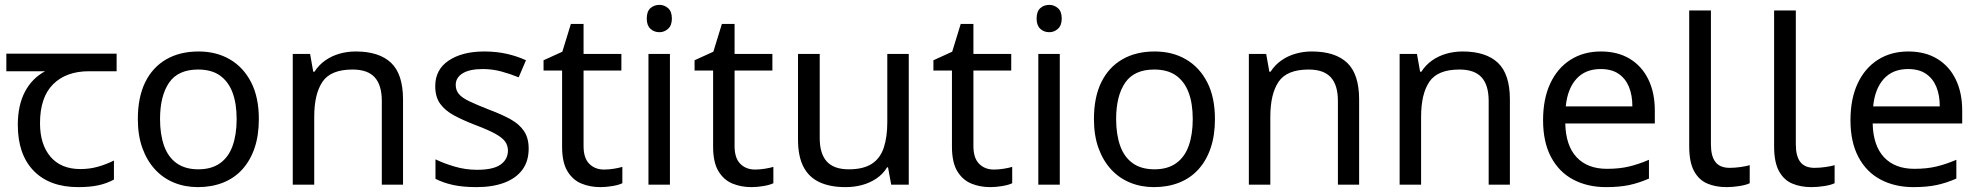

<svg xmlns="http://www.w3.org/2000/svg" viewBox="-20 -757 8114 787"><path d="M301 10Q183 10 118 -57Q53 -124 53 -245Q53 -325 82 -380.5Q111 -436 165 -465H6V-537H458V-465H345Q251 -465 197.5 -411.5Q144 -358 144 -252Q144 -165 187 -114.5Q230 -64 310 -64Q347 -64 381 -73.5Q415 -83 447 -99V-21Q418 -5 383 2.5Q348 10 301 10Z M1041 -269Q1041 -202 1023.5 -150.5Q1006 -99 973.5 -63Q941 -27 894.5 -8.5Q848 10 791 10Q738 10 693 -8.5Q648 -27 615 -63Q582 -99 563.5 -150.5Q545 -202 545 -269Q545 -358 575 -419.5Q605 -481 661 -513.5Q717 -546 794 -546Q867 -546 922.5 -513.5Q978 -481 1009.5 -419.5Q1041 -358 1041 -269ZM636 -269Q636 -206 652.5 -159.5Q669 -113 704 -88Q739 -63 793 -63Q847 -63 882 -88Q917 -113 933.5 -159.5Q950 -206 950 -269Q950 -333 933 -378Q916 -423 881.5 -447.5Q847 -472 792 -472Q710 -472 673 -418Q636 -364 636 -269Z M1438 -546Q1534 -546 1583 -499.5Q1632 -453 1632 -349V0H1545V-343Q1545 -408 1516 -440Q1487 -472 1425 -472Q1336 -472 1302 -422Q1268 -372 1268 -278V0H1180V-536H1251L1264 -463H1269Q1287 -491 1313.5 -509.5Q1340 -528 1372 -537Q1404 -546 1438 -546Z M2147 -148Q2147 -96 2121 -61Q2095 -26 2047 -8Q1999 10 1933 10Q1877 10 1836.5 1Q1796 -8 1765 -24V-104Q1797 -88 1842.5 -74.5Q1888 -61 1935 -61Q2002 -61 2032 -82.5Q2062 -104 2062 -140Q2062 -160 2051 -176Q2040 -192 2011.5 -208Q1983 -224 1930 -244Q1878 -264 1841 -284Q1804 -304 1784 -332Q1764 -360 1764 -404Q1764 -472 1819.5 -509Q1875 -546 1965 -546Q2014 -546 2056.5 -536.5Q2099 -527 2136 -510L2106 -440Q2072 -454 2035 -464Q1998 -474 1959 -474Q1905 -474 1876.5 -456.5Q1848 -439 1848 -409Q1848 -387 1861 -371.5Q1874 -356 1904.5 -341.5Q1935 -327 1986 -307Q2037 -288 2073 -268Q2109 -248 2128 -219.5Q2147 -191 2147 -148Z M2456 -62Q2476 -62 2497 -65.5Q2518 -69 2531 -73V-6Q2517 1 2491 5.5Q2465 10 2441 10Q2399 10 2363.5 -4.5Q2328 -19 2306 -55Q2284 -91 2284 -156V-468H2208V-510L2285 -545L2320 -659H2372V-536H2527V-468H2372V-158Q2372 -109 2395.5 -85.5Q2419 -62 2456 -62Z M2726 -536V0H2638V-536ZM2683 -737Q2703 -737 2718.5 -723.5Q2734 -710 2734 -681Q2734 -653 2718.5 -639Q2703 -625 2683 -625Q2661 -625 2646 -639Q2631 -653 2631 -681Q2631 -710 2646 -723.5Q2661 -737 2683 -737Z M3075 -62Q3095 -62 3116 -65.5Q3137 -69 3150 -73V-6Q3136 1 3110 5.5Q3084 10 3060 10Q3018 10 2982.5 -4.5Q2947 -19 2925 -55Q2903 -91 2903 -156V-468H2827V-510L2904 -545L2939 -659H2991V-536H3146V-468H2991V-158Q2991 -109 3014.5 -85.5Q3038 -62 3075 -62Z M3705 -536V0H3633L3620 -71H3616Q3599 -43 3572 -25Q3545 -7 3513 1.5Q3481 10 3446 10Q3382 10 3338.5 -10.5Q3295 -31 3273 -74Q3251 -117 3251 -185V-536H3340V-191Q3340 -127 3369 -95Q3398 -63 3459 -63Q3519 -63 3553.5 -85.5Q3588 -108 3602.5 -151.5Q3617 -195 3617 -257V-536Z M4054 -62Q4074 -62 4095 -65.5Q4116 -69 4129 -73V-6Q4115 1 4089 5.5Q4063 10 4039 10Q3997 10 3961.5 -4.5Q3926 -19 3904 -55Q3882 -91 3882 -156V-468H3806V-510L3883 -545L3918 -659H3970V-536H4125V-468H3970V-158Q3970 -109 3993.5 -85.5Q4017 -62 4054 -62Z M4324 -536V0H4236V-536ZM4281 -737Q4301 -737 4316.5 -723.5Q4332 -710 4332 -681Q4332 -653 4316.5 -639Q4301 -625 4281 -625Q4259 -625 4244 -639Q4229 -653 4229 -681Q4229 -710 4244 -723.5Q4259 -737 4281 -737Z M4960 -269Q4960 -202 4942.5 -150.5Q4925 -99 4892.5 -63Q4860 -27 4813.5 -8.5Q4767 10 4710 10Q4657 10 4612 -8.5Q4567 -27 4534 -63Q4501 -99 4482.5 -150.5Q4464 -202 4464 -269Q4464 -358 4494 -419.5Q4524 -481 4580 -513.5Q4636 -546 4713 -546Q4786 -546 4841.5 -513.5Q4897 -481 4928.5 -419.5Q4960 -358 4960 -269ZM4555 -269Q4555 -206 4571.5 -159.5Q4588 -113 4623 -88Q4658 -63 4712 -63Q4766 -63 4801 -88Q4836 -113 4852.5 -159.5Q4869 -206 4869 -269Q4869 -333 4852 -378Q4835 -423 4800.5 -447.5Q4766 -472 4711 -472Q4629 -472 4592 -418Q4555 -364 4555 -269Z M5357 -546Q5453 -546 5502 -499.5Q5551 -453 5551 -349V0H5464V-343Q5464 -408 5435 -440Q5406 -472 5344 -472Q5255 -472 5221 -422Q5187 -372 5187 -278V0H5099V-536H5170L5183 -463H5188Q5206 -491 5232.5 -509.5Q5259 -528 5291 -537Q5323 -546 5357 -546Z M5975 -546Q6071 -546 6120 -499.5Q6169 -453 6169 -349V0H6082V-343Q6082 -408 6053 -440Q6024 -472 5962 -472Q5873 -472 5839 -422Q5805 -372 5805 -278V0H5717V-536H5788L5801 -463H5806Q5824 -491 5850.5 -509.5Q5877 -528 5909 -537Q5941 -546 5975 -546Z M6542 -546Q6611 -546 6660.5 -516Q6710 -486 6736.5 -431.5Q6763 -377 6763 -304V-251H6396Q6398 -160 6442.5 -112.5Q6487 -65 6567 -65Q6618 -65 6657.5 -74.5Q6697 -84 6739 -102V-25Q6698 -7 6658 1.5Q6618 10 6563 10Q6487 10 6428.5 -21Q6370 -52 6337.5 -113.5Q6305 -175 6305 -264Q6305 -352 6334.5 -415Q6364 -478 6417.5 -512Q6471 -546 6542 -546ZM6541 -474Q6478 -474 6441.5 -433.5Q6405 -393 6398 -321H6671Q6671 -367 6657 -401Q6643 -435 6614.5 -454.5Q6586 -474 6541 -474Z M7057 10Q7013 10 6978.5 -4.5Q6944 -19 6924 -55.5Q6904 -92 6904 -157V-714H6993V-165Q6993 -117 7011.5 -93Q7030 -69 7070 -69Q7092 -69 7115.5 -72.5Q7139 -76 7152 -80V-6Q7138 1 7110.5 5.5Q7083 10 7057 10Z M7405 10Q7361 10 7326.5 -4.5Q7292 -19 7272 -55.5Q7252 -92 7252 -157V-714H7341V-165Q7341 -117 7359.5 -93Q7378 -69 7418 -69Q7440 -69 7463.5 -72.5Q7487 -76 7500 -80V-6Q7486 1 7458.5 5.5Q7431 10 7405 10Z M7802 -546Q7871 -546 7920.5 -516Q7970 -486 7996.5 -431.5Q8023 -377 8023 -304V-251H7656Q7658 -160 7702.5 -112.5Q7747 -65 7827 -65Q7878 -65 7917.5 -74.5Q7957 -84 7999 -102V-25Q7958 -7 7918 1.5Q7878 10 7823 10Q7747 10 7688.5 -21Q7630 -52 7597.5 -113.5Q7565 -175 7565 -264Q7565 -352 7594.5 -415Q7624 -478 7677.5 -512Q7731 -546 7802 -546ZM7801 -474Q7738 -474 7701.5 -433.5Q7665 -393 7658 -321H7931Q7931 -367 7917 -401Q7903 -435 7874.5 -454.5Q7846 -474 7801 -474Z"/></svg>

Font: uguzrati85
Style: Book
Weight: 400
Designer: Jelle Bosma - Monotype Design Team, Universal Thirst
Foundry: Monotype Imaging Inc.
Version: Version 2.106